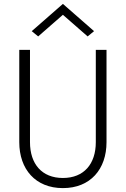

<svg xmlns="http://www.w3.org/2000/svg" viewBox="-20 -956 646 986"><path d="M303 -880 430 -769 463 -796 303 -936 143 -796 176 -769ZM79 -700V-226C79 -87 162 10 303 10C444 10 527 -87 527 -226V-700H472V-226C472 -114 411 -42 303 -42C195 -42 134 -114 134 -226V-700Z"/></svg>

Font: Jost Light
Style: Regular
Weight: 300
Version: Version 3.710